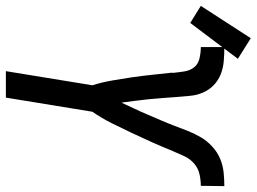

<svg xmlns="http://www.w3.org/2000/svg" viewBox="-203 -743 873 653"><g transform="rotate(90 233.5 -416.5)"><path d="M149 0 197 -294Q187 -326 181 -360Q175 -394 170 -428Q165 -462 161.5 -496.5Q158 -531 154 -566L155 -567Q153 -587 150 -606.5Q147 -626 136 -640Q125 -654 105.5 -658.5Q86 -663 67 -663V-743Q91 -743 115 -741Q139 -739 160 -730.5Q181 -722 197 -706.5Q213 -691 222 -670Q231 -649 233 -625.5Q235 -602 237 -579Q239 -556 240.5 -532.5Q242 -509 244.5 -485.5Q247 -462 250 -439Q253 -416 256 -393Q266 -415 276.5 -437Q287 -459 296.5 -481.5Q306 -504 316 -527Q326 -550 334.5 -572.5Q343 -595 352 -618Q361 -641 373.5 -662.5Q386 -684 405 -701.5Q424 -719 446.5 -728.5Q469 -738 493 -740.5Q517 -743 540 -743L539 -663Q520 -663 499.5 -658.5Q479 -654 463 -640Q447 -626 438 -606.5Q429 -587 421 -568L420 -566Q406 -531 390.5 -496.5Q375 -462 359 -428Q343 -394 326 -360Q309 -326 287 -294L239 0ZM-15 -627 -73 -663 37 -833 107 -789Z"/></g></svg>

Font: Iosevka Term Curly Md Obl
Style: Regular
Weight: 500
Italic angle: -9°
Designer: Belleve Invis
Foundry: Belleve Invis
Version: Version 32.3.0